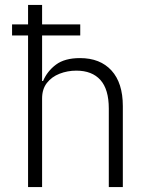

<svg xmlns="http://www.w3.org/2000/svg" viewBox="-20 -760 604 780"><path d="M151 0H94V-616H29V-661H94V-740H151V-661H306V-616H151V-431H155Q172 -471 207.5 -497.5Q243 -524 305 -524Q387 -524 433 -473.5Q479 -423 479 -329V0H422V-319Q422 -397 388 -435Q354 -473 290 -473Q254 -473 222 -460.5Q190 -448 170.5 -423Q151 -398 151 -360Z"/></svg>

Font: IBM Plex Sans Light
Style: Regular
Weight: 300
Designer: Mike Abbink, Paul van der Laan, Pieter van Rosmalen
Foundry: Bold Monday
Version: Version 3.201